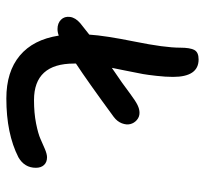

<svg xmlns="http://www.w3.org/2000/svg" viewBox="-40 -632 631 590"><g transform="rotate(90 275.0 -336.5)"><path d="M68.8 -198.2Q50.8 -198.2 40 -209Q29.3 -219.7 31.5 -236.6Q33.7 -253.4 50.8 -268.1Q69.3 -282.7 85.9 -295.9Q88.9 -344.2 107.4 -435.8Q126 -527.3 126 -575.2Q126 -605.5 133.1 -618.7Q140.1 -631.8 162.1 -631.8Q215.8 -631.8 215.8 -553.2Q215.8 -530.3 212.6 -502.4Q209.5 -474.6 207 -460.7Q204.6 -446.8 196.8 -408.9Q189 -371.1 188 -365.2Q240.2 -400.4 268.1 -421.9Q290.5 -438.5 302.7 -444.3Q314.9 -450.2 326.2 -450.2Q338.9 -450.2 348.4 -441.9Q357.9 -433.6 360.8 -421.9Q363.8 -410.2 358.4 -396Q353 -381.8 338.9 -371.1Q230.5 -291.5 174.8 -254.9V-249Q174.8 -126 287.1 -126Q326.7 -126 358.6 -132.3Q390.6 -138.7 406.7 -146Q422.9 -153.3 438 -159.7Q453.1 -166 462.9 -166Q478 -166 486.6 -156.7Q495.1 -147.5 495.1 -131.8Q495.1 -96.7 462.9 -78.1Q390.1 -41 282.2 -41Q199.7 -41 150.4 -82.3Q101.1 -123.5 88.9 -202.1Q78.6 -198.2 68.8 -198.2Z"/></g></svg>

Font: Shantell Sans Irregular
Style: Regular
Weight: 400
Designer: Stephen Nixon, Anya Danilova, Shantell Martin
Foundry: Arrow Type
Version: Version 1.006;[9816181b4]